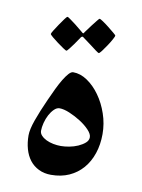

<svg xmlns="http://www.w3.org/2000/svg" viewBox="-65 -551 448 604"><g transform="rotate(10 159.0 -249.0)"><path d="M276.9 -147.9Q276.9 -114.3 267.3 -85.9Q257.8 -57.6 240 -37.1Q222.2 -16.6 196.8 -5.1Q171.4 6.3 139.2 6.3Q117.2 6.3 99.9 -2.2Q82.5 -10.7 71 -25.6Q59.6 -40.5 54 -60.5Q48.3 -80.6 48.3 -104Q48.3 -122.6 59.3 -153.6Q70.3 -184.6 88.4 -224.6Q97.2 -244.1 105.7 -262Q114.3 -279.8 122.6 -293.5Q130.9 -307.1 138.4 -315.4Q146 -323.7 152.3 -323.7Q175.3 -323.7 197.5 -308.8Q219.7 -293.9 237.5 -269Q255.4 -244.1 266.1 -212.6Q276.9 -181.2 276.9 -147.9ZM239.3 -131.3Q239.3 -141.6 227.3 -154.3Q215.3 -167 198 -178Q180.7 -189 162.1 -196.8Q143.6 -204.6 129.9 -204.6Q121.1 -204.6 112.8 -196.5Q104.5 -188.5 98.1 -176.5Q91.8 -164.6 88.1 -150.4Q84.5 -136.2 84.5 -125Q84.5 -116.7 90.8 -109.9Q97.2 -103 107.2 -98.1Q117.2 -93.3 129.6 -90.8Q142.1 -88.4 153.8 -88.4Q166 -88.4 180.7 -91.1Q195.3 -93.8 208.5 -99.6Q221.7 -105.5 230.5 -113.3Q239.3 -121.1 239.3 -131.3ZM262.7 -460Q262.7 -457.5 257.1 -447.3Q251.5 -437 244.1 -426Q236.8 -415 230 -406Q223.1 -397 220.7 -397Q219.2 -397 210.7 -403.1Q202.1 -409.2 192.4 -417Q181.2 -425.3 166 -436.5Q163.6 -439 161.6 -439Q159.7 -439 157.2 -436.5Q147.9 -422.4 140.1 -411.6Q133.3 -402.3 127.2 -394.5Q121.1 -386.7 119.1 -386.7Q117.2 -386.7 108.2 -392.8Q99.1 -398.9 88.9 -406.5Q78.6 -414.1 70.3 -421.1Q62 -428.2 62 -430.2Q62 -432.6 68.1 -442.4Q74.2 -452.1 81.8 -463.4Q89.4 -474.6 95.9 -483.4Q102.5 -492.2 104 -492.2Q106.9 -492.2 115.2 -485.8Q123.5 -479.5 132.8 -472.7Q143.6 -464.4 156.2 -453.6Q160.2 -449.7 161.6 -449.7Q163.6 -449.7 166 -454.6Q175.3 -467.8 184.1 -479Q190.9 -487.8 197.3 -495.8Q203.6 -503.9 205.1 -503.9Q207 -503.9 216.6 -497.6Q226.1 -491.2 236.1 -483.2Q246.1 -475.1 254.4 -468.3Q262.7 -461.4 262.7 -460Z"/></g></svg>

Font: Kitab
Style: Regular
Weight: 400
Designer: SIL International
Foundry: Khaled Hosny
Version: Version 1.000